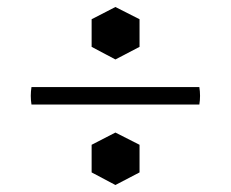

<svg xmlns="http://www.w3.org/2000/svg" viewBox="-20 -639 660 549"><path d="M550 -340H70Q66 -365 70 -390H550Q554 -365 550 -340ZM310 -260 379 -225V-146L310 -110L242 -146V-225ZM310 -619 379 -584V-505L310 -469L242 -505V-584Z"/></svg>

Font: Poltawski Nowy
Style: Bold
Weight: 700
Designer: Adam Pótawski, Mateusz Machalski, Borys Kosmynka, Ania Wieluska
Foundry: Capitalics.wtf
Version: Version 1.001;gftools[0.9.25]